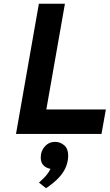

<svg xmlns="http://www.w3.org/2000/svg" viewBox="-20 -720 589 1032"><path d="M66 0 189 -700H329L229 -131.5H549L525.5 0ZM227.5 291.5 189.5 261.5Q202 250.5 213.5 239Q225 227.5 234.8 214.8Q244.5 202 251.5 187.5Q229.5 184 214.2 169.2Q199 154.5 199 126.5Q199 91 221.2 66.8Q243.5 42.5 275.5 42.5Q304 42.5 325.2 61Q346.5 79.5 346.5 116Q346.5 146 335 175.5Q323.5 205 297.2 233.8Q271 262.5 227.5 291.5Z"/></svg>

Font: Overpass ExtraBold
Style: Italic
Weight: 800
Italic angle: -10°
Designer: Delve Withrington, Dave Bailey, Thomas Jockin
Foundry: Delve Fonts LLC
Version: Version 4.000